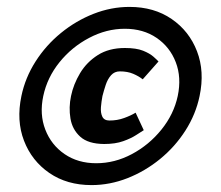

<svg xmlns="http://www.w3.org/2000/svg" viewBox="-20 -528 640 556"><path d="M245 8Q174 8 123 -27Q72 -62 49.5 -120.5Q27 -179 42 -250Q53 -303 83 -350Q113 -397 156.5 -432.5Q200 -468 251 -488Q302 -508 355 -508Q426 -508 477 -473Q528 -438 550.5 -379.5Q573 -321 558 -250Q547 -197 517 -150Q487 -103 443.5 -67.5Q400 -32 349 -12Q298 8 245 8ZM258.7 -55.3Q312.3 -55.3 362 -81.8Q411.7 -108.3 447.5 -152.7Q483.3 -197 494.7 -250Q506 -303.7 489 -347.8Q472 -392 433.5 -418.3Q395 -444.7 341.3 -444.7Q288.3 -444.7 238.2 -418.3Q188 -392 152.3 -347.8Q116.7 -303.7 105.3 -250Q94 -197 111.2 -152.7Q128.3 -108.3 167 -81.8Q205.7 -55.3 258.7 -55.3ZM281.7 -111Q235.3 -111.3 212.3 -132.2Q189.3 -153 184 -185Q178.7 -217 185.7 -250Q192.7 -284 211.8 -316Q231 -348 263.2 -368.5Q295.3 -389 341.7 -389Q374.7 -389 394.2 -381.2Q413.7 -373.3 424.2 -364Q434.7 -354.7 439 -350L393.3 -298.3Q382 -307.3 365.7 -314.3Q349.3 -321.3 327 -321.3Q311.7 -321.3 301.7 -310.2Q291.7 -299 286.2 -282.3Q280.7 -265.7 276.7 -250Q273.7 -234.3 272.3 -217.8Q271 -201.3 276.3 -190.2Q281.7 -179 297 -179Q319.7 -179 339.3 -186.2Q359 -193.3 372.7 -201.7L396.3 -151Q389.7 -147 374.7 -137.2Q359.7 -127.3 336.8 -119.2Q314 -111 281.7 -111Z"/></svg>

Font: Epunda Slab Light
Style: Italic
Weight: 300
Italic angle: -12°
Designer: Simon Atzbach
Foundry: typofactur
Version: Version 1.102